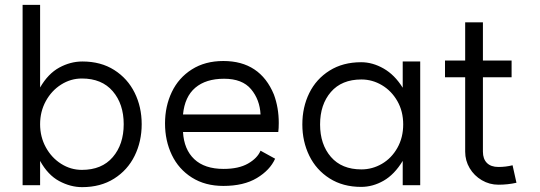

<svg xmlns="http://www.w3.org/2000/svg" viewBox="-20 -762 2220 790"><path d="M489 -251Q489 -334 444 -386.5Q399 -439 317 -439Q271 -439 231.5 -414Q192 -389 168.5 -346Q145 -303 145 -251Q145 -199 168.5 -156Q192 -113 231.5 -88Q271 -63 317 -63Q399 -63 444 -115.5Q489 -168 489 -251ZM73 -742H145V-402Q178 -459 224 -484Q270 -509 319 -509Q395 -509 450 -474Q505 -439 534 -380.5Q563 -322 563 -251Q563 -180 534 -121Q505 -62 449.5 -27Q394 8 318 8Q270 8 223.5 -17Q177 -42 145 -100V0H73Z M902 -438Q827 -438 783.5 -401Q740 -364 733 -291H1052Q1049 -352 1013 -395Q977 -438 902 -438ZM899 -511Q1050 -511 1107 -373Q1127 -319 1127 -256Q1127 -234 1125 -219H733Q737 -147 779.5 -107Q822 -67 900 -67Q962 -67 1000.5 -89Q1039 -111 1052 -142L1112 -109Q1091 -62 1037 -29.5Q983 3 899 3Q824 3 769.5 -31.5Q715 -66 687 -124.5Q659 -183 659 -254Q659 -325 687 -383.5Q715 -442 769.5 -476.5Q824 -511 899 -511Z M1639 -250Q1639 -304 1615 -346Q1591 -388 1551.5 -411.5Q1512 -435 1467 -435Q1386 -435 1341.5 -383.5Q1297 -332 1297 -250Q1297 -168 1341.5 -116.5Q1386 -65 1467 -65Q1512 -65 1551.5 -88Q1591 -111 1615 -153.5Q1639 -196 1639 -250ZM1466 -506Q1513 -506 1558.5 -480Q1604 -454 1637 -401V-509H1709V0H1637V-100Q1603 -44 1558.5 -18.5Q1514 7 1466 7Q1391 7 1336 -28Q1281 -63 1252.5 -121.5Q1224 -180 1224 -250Q1224 -321 1252.5 -379Q1281 -437 1336 -471.5Q1391 -506 1466 -506Z M2031 -2Q1994 -2 1962.5 -20.5Q1931 -39 1912.5 -70Q1894 -101 1894 -138V-444H1811V-513H1894V-670H1967V-513H2085V-444H1967V-138Q1967 -108 1983.5 -91.5Q2000 -75 2031 -75Q2061 -75 2089 -82L2105 -10Q2069 -2 2031 -2Z"/></svg>

Font: SUIT
Style: Regular
Weight: 400
Designer: Sunn Youn; Korean Glyphs from Source Han Sans (Sandoll Communications; Soo-young Jang, Joo-yeon Kang)
Foundry: Sunn
Version: Version 1.140